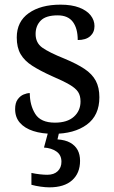

<svg xmlns="http://www.w3.org/2000/svg" viewBox="-20 -565 491 825"><path d="M210 10Q160 10 123 -2Q86 -14 65.5 -37.5Q45 -61 45 -96Q45 -123 56 -138Q67 -153 81.5 -159Q96 -165 108 -165Q108 -113 131.5 -75.5Q155 -38 216 -38Q269 -38 297.5 -63.5Q326 -89 326 -129Q326 -154 315.5 -170Q305 -186 278.5 -201.5Q252 -217 203 -238Q152 -261 118.5 -282.5Q85 -304 68.5 -332.5Q52 -361 52 -404Q52 -472 103.5 -508.5Q155 -545 240 -545Q288 -545 320.5 -532.5Q353 -520 369.5 -499Q386 -478 386 -453Q386 -426 367.5 -409.5Q349 -393 314 -393Q314 -443 293 -471Q272 -499 228 -499Q177 -499 155 -476.5Q133 -454 133 -419Q133 -381 161.5 -360.5Q190 -340 257 -313Q310 -291 343 -269Q376 -247 391.5 -218Q407 -189 407 -147Q407 -69 353 -29.5Q299 10 210 10ZM192 240Q176 240 154.5 237Q133 234 115 229V178Q133 182 151.5 184Q170 186 183 186Q212 186 228 170.5Q244 155 244 130Q244 101 222.5 86Q201 71 169 69L190 -9H237L227 34Q260 36 281.5 48Q303 60 313.5 79.5Q324 99 324 126Q324 179 290 209.5Q256 240 192 240Z"/></svg>

Font: Noto Serif Malayalam
Style: Regular
Weight: 400
Designer: Indian type Foundry, Jelle Bosma, Monotype Design Team
Foundry: Monotype Imaging Inc.
Version: Version 2.103